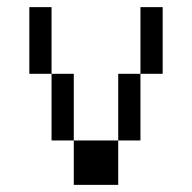

<svg xmlns="http://www.w3.org/2000/svg" viewBox="-20 -520 540 540"><path d="M187.5 -125Q187.5 -125 187.5 0H312.5Q312.5 0 312.5 -125ZM187.5 -125V-312.5H125V-125ZM312.5 -125H375V-312.5H312.5ZM125 -312.5V-500H62.5V-312.5ZM375 -312.5H437.5V-500H375Z"/></svg>

Font: CalcUnifontExMono
Style: Regular
Weight: 500
Version: Version 15.0.06